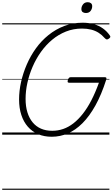

<svg xmlns="http://www.w3.org/2000/svg" viewBox="-20 -1221 1020 1741"><path d="M449 19Q380 19 325.5 -4.5Q271 -28 232.5 -72Q194 -116 173.5 -178.5Q153 -241 153 -319Q153 -397 171 -477.5Q189 -558 223 -636.5Q257 -715 306 -783Q355 -851 419.5 -903Q484 -955 561.5 -985Q639 -1015 730 -1015Q784 -1015 830.5 -1002Q877 -989 913.5 -963Q950 -937 976 -899Q983 -890 979 -882.5Q975 -875 963 -868Q953 -862 946.5 -863.5Q940 -865 929 -876Q904 -905 874 -924Q844 -943 806.5 -952.5Q769 -962 724 -962Q646 -962 578 -935Q510 -908 453 -860.5Q396 -813 351.5 -750.5Q307 -688 276 -616.5Q245 -545 228.5 -470.5Q212 -396 212 -324Q212 -256 228.5 -202.5Q245 -149 276 -111.5Q307 -74 351.5 -54.5Q396 -35 454 -35Q505 -35 553 -51.5Q601 -68 645.5 -102.5Q690 -137 731 -189Q772 -241 808.5 -311.5Q845 -382 877 -471H606Q595 -471 593.5 -478.5Q592 -486 596 -497Q600 -510 606 -515.5Q612 -521 622 -521H929Q941 -521 944 -516Q947 -511 943 -498Q900 -363 845.5 -265Q791 -167 728 -104Q665 -41 595 -11Q525 19 449 19ZM759 -1103Q741 -1103 729.5 -1111.5Q718 -1120 718 -1139Q718 -1162 733 -1181.5Q748 -1201 776 -1201Q793 -1201 804.5 -1192Q816 -1183 816 -1165Q816 -1141 801.5 -1122Q787 -1103 759 -1103ZM0 490H972V500H0ZM0 -20H972V0H0ZM0 -505H972V-500H0ZM0 -1010H972V-1000H0Z"/></svg>

Font: Playwrite AU TAS Guides
Style: Regular
Weight: 400
Designer: Veronika Burian, José Scaglione
Foundry: TypeTogether
Version: Version 1.003